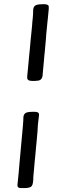

<svg xmlns="http://www.w3.org/2000/svg" viewBox="-20 -769 305 950"><path d="M137.7 -368.7Q114.7 -368.7 114.7 -384.3V-392.6Q118.7 -427.7 118.7 -433.1L125 -501L127 -519.5Q132.3 -571.3 132.3 -578.6L134.3 -597.2Q140.1 -652.8 140.1 -661.1L142.1 -679.7Q144 -698.2 144 -715.8Q144 -733.4 153.1 -740.7Q162.1 -748 189.9 -748L194.3 -748.5Q221.2 -748.5 221.2 -736.3V-724.1Q216.8 -684.6 216.8 -678.7L214.8 -660.2Q207 -584.5 207 -573.7L201.2 -509.8L199.2 -491.7Q197.8 -477.5 197.8 -473.1L191.4 -404.8Q191.4 -369.6 163.1 -369.6L154.3 -368.7ZM172.9 -198.7Q165.5 -140.1 165.5 -117.7L160.2 -58.6L158.7 -44.9Q157.2 -30.8 157.2 -26.9L153.8 9.8L152.3 23.4Q147.9 65.9 147.9 73.2L145 105Q145 141.6 137 151.6Q128.9 161.6 101.1 161.6H84Q66.4 161.6 66.4 148.9V145Q70.8 105.5 72.3 87.2Q73.7 68.8 76.4 38.8Q79.1 8.8 80.6 -6.6Q82 -22 84.7 -52Q87.4 -82 88.9 -97.4Q90.3 -112.8 93 -142.8Q95.7 -172.9 95.7 -186.3Q95.7 -199.7 103.8 -207.8Q111.8 -215.8 142.6 -215.8H150.9Q172.9 -215.8 172.9 -203.1Z"/></svg>

Font: Averia Sans Libre
Style: Italic
Weight: 400
Italic angle: -7.90001°
Version: Version 1.002